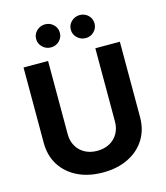

<svg xmlns="http://www.w3.org/2000/svg" viewBox="-136 -1049 1001 1161"><g transform="rotate(-15 364.5 -468.0)"><path d="M512.7 -727.5H666.2V-255.9Q666.2 -176.2 628.5 -116.4Q590.8 -56.5 522.9 -23.3Q455.1 10 364.6 10Q274.2 10 206.4 -23.3Q138.6 -56.5 100.9 -116.4Q63.3 -176.2 63.3 -255.9V-727.5H216.8V-268.6Q216.8 -226.8 235.3 -194.5Q253.7 -162.2 287 -143.8Q320.2 -125.4 364.6 -125.4Q409.4 -125.4 442.6 -143.8Q475.8 -162.2 494.2 -194.5Q512.7 -226.8 512.7 -268.6ZM256.2 -802Q225.3 -801.8 203.3 -823.2Q181.2 -844.6 181.4 -873.8Q181.2 -904.4 203.3 -925.2Q225.3 -946 256.2 -946.3Q286.8 -946 308.3 -925.2Q329.9 -904.4 329.9 -873.8Q329.9 -844.6 308.3 -823.2Q286.8 -801.8 256.2 -802ZM473.2 -802Q442.6 -801.8 420.5 -823.2Q398.4 -844.6 398.4 -873.8Q398.4 -904.4 420.5 -925.2Q442.6 -946 473.2 -946.3Q504.1 -946 525.6 -925.2Q547.1 -904.4 546.9 -873.8Q547.1 -844.6 525.6 -823.2Q504.1 -801.8 473.2 -802Z"/></g></svg>

Font: Inter
Style: Regular
Weight: 400
Designer: Rasmus Andersson
Foundry: rsms
Version: Version 4.000;git-8c9346024